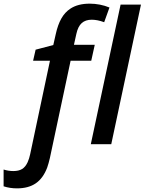

<svg xmlns="http://www.w3.org/2000/svg" viewBox="-128 -785 788 1045"><path d="M-108.4 229V137.7Q-82 146 -55.7 146Q-25.9 146 -7.6 134.8Q10.7 123.5 22.5 97.7Q31.2 78.1 36.1 54.7L144 -454.6H52.2L65.9 -514.6L162.1 -540L175.3 -598.6Q186.5 -649.9 205.8 -684.1Q225.1 -718.3 254.9 -737.8Q295.9 -765.1 360.4 -765.1Q387.7 -765.1 415.5 -759.8Q443.4 -754.4 467.8 -744.1L439 -664.1Q402.3 -677.7 371.1 -677.7Q337.4 -677.7 316.9 -659.4Q296.4 -641.1 287.6 -600.6L274.4 -541H387.7L368.7 -454.6H256.3L143.6 74.7Q136.7 104.5 128.9 127Q106.9 185.1 66.9 212.6Q26.9 240.2 -35.2 240.2Q-74.2 240.2 -108.4 229ZM528.3 -759.8H639.2L477.5 0H366.2Z"/></svg>

Font: Viking Open Sans Light
Style: Bold Italic
Weight: 600
Italic angle: -12°
Foundry: Ascender Corporation
Version: Version 2.000